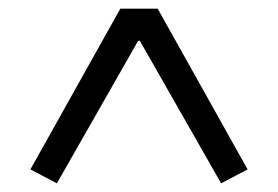

<svg xmlns="http://www.w3.org/2000/svg" viewBox="-20 -718 640 442"><path d="M550 -328 343 -698H257L50 -328L111 -296L298 -624H302L489 -296Z"/></svg>

Font: IBM Plex Devanagari
Style: Regular
Weight: 400
Designer: Mike Abbink, Paul van der Laan, Pieter van Rosmalen, Erin McLaughlin
Foundry: Bold Monday
Version: Version 1.0